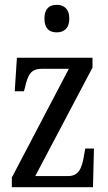

<svg xmlns="http://www.w3.org/2000/svg" viewBox="-20 -775 448 795"><path d="M215 -641C243 -641 267 -656 267 -698C267 -740 243 -755 215 -755C185 -755 164 -740 164 -698C164 -656 185 -641 215 -641ZM29 0H365L369 -160H333L328 -132C319 -75 304 -46 262 -46H126L363 -495V-536H50L41 -397H79L83 -411C95 -463 106 -490 152 -490H265L29 -40Z"/></svg>

Font: Noto Serif Georgian ExtraCondensed
Style: Regular
Weight: 400
Width: 2
Designer: Monotype Design Team, Akaki Razmadze
Foundry: Google LLC
Version: Version 2.003